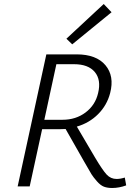

<svg xmlns="http://www.w3.org/2000/svg" viewBox="-20 -929 678 957"><path d="M536 -868 340 -708 311 -736 497 -909ZM602 -44 609 -5Q574 8 539 8Q515 8 498 1.5Q481 -5 463 -25.5Q445 -46 436 -60.5Q427 -75 405 -114Q400 -122 398 -126L307 -286Q302 -286 292 -285.5Q282 -285 277 -285H190L128 0H68L211 -658H362Q460 -658 505.5 -604Q551 -550 529 -465Q513 -404 469 -360Q425 -316 363 -298L453 -145Q491 -81 511.5 -59Q532 -37 561 -37Q580 -37 602 -44ZM201 -332H292Q358 -332 406.5 -368.5Q455 -405 469 -465Q485 -531 452.5 -570Q420 -609 349 -609H261Z"/></svg>

Font: EauTestText Semilight
Style: Italic
Weight: 300
Italic angle: -12°
Designer: Christian Thalmann (Catharsis Fonts)
Version: Version 0.001;PS 000.001;hotconv 1.0.88;makeotf.lib2.5.64775